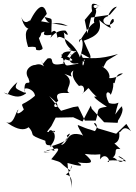

<svg xmlns="http://www.w3.org/2000/svg" viewBox="-61 -867 734 1038"><path d="M239 -317C277 -275 196 -281 254 -322C232 -367 267 -366 315 -364C277 -380 356 -423 287 -468C367 -438 295 -459 336 -486C327 -464 332 -438 366 -402C399 -416 400 -366 382 -360C440 -401 393 -405 462 -343C440 -351 439 -340 517 -290C454 -281 477 -278 457 -215H398L361 -292L335 -288L269 -268L205 -348ZM469 -173C415 -224 488 -201 452 -158C396 -178 438 -159 363 -190C344 -201 406 -110 383 -137C293 -164 311 -90 269 -83C330 -148 322 -155 300 -133C315 -115 290 -98 208 -74C275 -142 196 -198 201 -137C246 -155 218 -168 237 -157C221 -130 164 -191 164 -117L217 -186L240 -231L335 -233L385 -210L430 -296L435 -279L502 -206L575 -203L579 -224C564 -192 611 -261 600 -283C595 -278 614 -322 562 -248C585 -355 594 -290 528 -310C499 -366 522 -380 536 -358C533 -335 569 -421 541 -434C575 -379 543 -474 604 -470C570 -443 517 -440 531 -449C534 -499 453 -537 427 -504C475 -477 490 -519 498 -504C523 -550 501 -528 577 -575C469 -543 429 -554 370 -555C410 -513 366 -540 315 -578C360 -537 294 -559 364 -523C275 -510 304 -497 270 -573C360 -545 340 -521 267 -557C283 -557 256 -590 323 -589C306 -563 264 -521 289 -525C183 -498 247 -562 196 -551C161 -515 175 -509 161 -543C189 -472 179 -534 130 -516C106 -516 64 -488 93 -443C114 -389 62 -460 73 -365C21 -390 15 -387 33 -423C-41 -360 -1 -344 -41 -367C12 -348 37 -331 80 -362C41 -406 125 -393 128 -349C41 -274 47 -339 84 -235C109 -261 70 -292 75 -291C74 -267 12 -231 39 -274C24 -274 14 -170 -37 -214C82 -123 106 -192 121 -217C85 -188 78 -191 89 -184C141 -132 75 -145 184 -106C186 -72 202 -88 221 -77C255 -21 213 -83 180 -42C247 -49 193 -42 174 -45C263 -72 278 -79 216 -6C291 16 245 4 320 55C327 -4 338 52 295 76C336 88 323 113 328 151C314 50 307 74 304 14C358 30 405 38 359 11C439 20 453 14 397 -35C503 -21 479 -53 480 -5C506 -47 538 -2 526 9C510 3 528 -6 621 5C583 -32 556 -28 610 -3C579 34 562 -38 536 -7C588 -34 541 -69 590 -61C516 -134 498 -135 514 -89C532 -87 594 -78 583 -154C593 -143 601 -200 647 -158L622 -197L567 -144ZM437 -807C427 -861 445 -851 485 -831C427 -859 444 -812 462 -826C489 -851 461 -824 456 -817C471 -793 421 -751 466 -728C463 -759 437 -757 366 -638C363 -670 409 -669 371 -557C349 -626 262 -686 250 -662C248 -661 247 -723 217 -691C216 -780 232 -760 180 -775C211 -712 233 -765 306 -726L161 -752L192 -792C178 -849 148 -847 99 -750C109 -775 76 -716 54 -775C60 -752 76 -690 125 -717C55 -728 83 -640 91 -613C167 -620 108 -595 152 -595C187 -604 161 -606 143 -685C132 -667 153 -642 163 -690C209 -712 136 -666 218 -679C200 -630 221 -706 292 -702C301 -697 321 -658 282 -693C294 -680 270 -625 352 -581C305 -619 299 -588 352 -591C273 -538 339 -495 397 -546C385 -467 377 -560 398 -528C372 -592 361 -586 426 -552C435 -565 417 -584 392 -647C465 -672 490 -700 476 -759C496 -738 546 -705 537 -722C521 -738 557 -790 554 -750C523 -704 465 -761 522 -779C528 -794 546 -829 571 -831L533 -787L431 -772L412 -686L397 -759Z"/></svg>

Font: Hussar Lance
Style: ExBd
Weight: 700
Foundry: Cannot Into Space Fonts, PlusOne Fonts
Version: Version 2.270